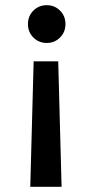

<svg xmlns="http://www.w3.org/2000/svg" viewBox="-20 -587 361 742"><path d="M161 -567Q191 -567 212 -546Q233 -525 233 -494Q233 -463 212 -442Q191 -421 161 -421Q130 -421 109 -442Q88 -463 88 -494Q88 -525 109 -546Q130 -567 161 -567ZM110 -350H205L218 135H97Z"/></svg>

Font: A Bank Premium Med
Style: Regular
Weight: 500
Designer: Ninad Kale (Devanagari), Jonny Pinhorn (Latin), Htun Naung (Myanmar)
Foundry: Indian Type Foundry
Version: 4.004